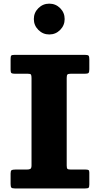

<svg xmlns="http://www.w3.org/2000/svg" viewBox="-20 -1058 561 1078"><path d="M256.5 -864.5Q292.5 -864.5 317.8 -890Q343 -915.5 343 -951Q343 -987 317.8 -1012.2Q292.5 -1037.5 256.5 -1037.5Q221 -1037.5 195.5 -1012.2Q170 -987 170 -951Q170 -915.5 195.5 -890Q221 -864.5 256.5 -864.5ZM354.5 -620Q354.5 -635 358.5 -639.5Q362.5 -644 377.5 -644H456.5Q472 -644 476.8 -648.2Q481.5 -652.5 481.5 -669V-725Q481.5 -740.5 477.5 -745.2Q473.5 -750 457 -750H62Q46.5 -750 43 -745.8Q39.5 -741.5 39.5 -725.5V-665.5Q39.5 -651 44.5 -647.5Q49.5 -644 63.5 -644H136.5Q151 -644 154 -639Q157 -634 157 -619.5V-130Q157 -114 150.8 -110Q144.5 -106 130.5 -106H66Q50.5 -106 45 -102.5Q39.5 -99 39.5 -84.5V-25Q39.5 -9.5 43.8 -4.8Q48 0 63 0H458Q473 0 477.2 -3.8Q481.5 -7.5 481.5 -22.5V-89.5Q481.5 -100.5 476.8 -103.2Q472 -106 461 -106H379Q364 -106 359.2 -109.5Q354.5 -113 354.5 -128Z"/></svg>

Font: Besley ExtraBold
Style: Regular
Weight: 800
Designer: Owen Earl
Foundry: indestructible type*
Version: Version 2.001